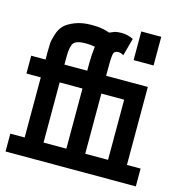

<svg xmlns="http://www.w3.org/2000/svg" viewBox="-99 -745 785 834"><g transform="rotate(15 293.0 -328.0)"><path d="M0 0V-80.1H64.5V-350.6H0V-430.7H64.5V-466.8Q64.5 -489.3 65.4 -503.9Q66.4 -518.6 74.7 -544.9Q83 -571.3 98.1 -586.9Q113.3 -602.5 145 -615.2Q176.8 -627.9 220.7 -627.9Q268.6 -627.9 300.8 -615.2Q309.6 -619.1 325.2 -625Q337.9 -627.9 354.5 -627.9Q381.8 -627.9 407.2 -615.2L385.7 -536.1Q374 -543.9 362.3 -543.9Q345.7 -543.9 341.3 -532.2Q336.9 -520.5 336.9 -466.8V-430.7H524.4V-80.1H585.9V0ZM149.4 -350.6V-80.1H252V-350.6ZM439.5 -80.1V-350.6H336.9V-80.1ZM149.4 -465.8V-430.7H252V-466.8Q252 -499 256.8 -540Q235.4 -543.9 216.8 -543.9Q172.9 -543.9 161.1 -527.8Q149.4 -511.7 149.4 -465.8ZM434.6 -527.3V-656.2H524.4V-527.3Z"/></g></svg>

Font: Thabit-Bold
Style: Bold
Weight: 700
Designer: Regenerated by Nadim Shaikli
Foundry: MAK Alagha
Version: 0.01